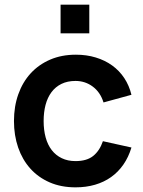

<svg xmlns="http://www.w3.org/2000/svg" viewBox="-20 -790 616 825"><path d="M240.3 -646.7V-770H363.7V-646.7ZM304.5 15Q349.8 15 388.3 3.8Q426.8 -7.4 457.3 -29.1Q487.9 -50.8 510.2 -82.9Q532.4 -114.9 544.8 -156.2L422.2 -183.3Q408.1 -142.2 380.5 -120Q353 -97.8 304.5 -97.8Q271.1 -97.8 245.5 -110.2Q219.8 -122.5 202.4 -145Q185 -167.4 176.2 -199.3Q167.5 -231.2 167.5 -270Q167.5 -308 175.8 -339.5Q184.1 -370.9 201.1 -393.8Q218.2 -416.8 244 -429.5Q269.8 -442.2 304.5 -442.2Q346 -442.2 378.5 -418Q411.1 -393.8 424.8 -349.8L544.8 -382.7Q535.2 -422.4 514 -454.5Q492.8 -486.5 461.8 -508.8Q430.8 -531.1 391.4 -543Q352 -555 306.2 -555Q244.8 -555 195.7 -533.9Q146.6 -512.8 111.9 -475Q77.2 -437.2 58.6 -384.8Q40 -332.4 40 -270Q40 -208.5 58 -156.1Q76.1 -103.8 110.2 -65.8Q144.2 -27.8 193.3 -6.4Q242.4 15 304.5 15Z"/></svg>

Font: Vela Sans GX ExtLt
Style: Regular
Weight: 200
Designer: Principal design: Mikhail Sharanda - project Manrope.
Design modification: Ravid Balaliev
Foundry: Mikhail Sharanda
Version: Version 1.001